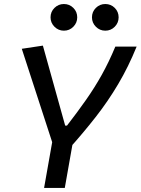

<svg xmlns="http://www.w3.org/2000/svg" viewBox="-20 -922 690 942"><path d="M196.3 0 247.6 -290H349.1L297.9 0ZM241.7 -207 86.9 -682.6 190.4 -698.2 299.8 -305.7H308.6Q360.4 -372.6 402.3 -432.4Q444.3 -492.2 479.5 -555.2Q514.6 -618.2 545.9 -693.4H650.4Q609.9 -593.8 559.8 -509.3Q509.8 -424.8 448.7 -346.9Q387.7 -269 314.5 -187.5ZM496.6 -771.5Q469.7 -771.5 450.4 -790.8Q431.2 -810.1 431.2 -836.9Q431.2 -864.3 450.4 -883.3Q469.7 -902.3 496.6 -902.3Q523.9 -902.3 543 -883.3Q562 -864.3 562 -836.9Q562 -810.1 543 -790.8Q523.9 -771.5 496.6 -771.5ZM293.5 -771.5Q266.6 -771.5 247.3 -790.8Q228 -810.1 228 -836.9Q228 -864.3 247.3 -883.3Q266.6 -902.3 293.5 -902.3Q320.8 -902.3 339.8 -883.3Q358.9 -864.3 358.9 -836.9Q358.9 -810.1 339.8 -790.8Q320.8 -771.5 293.5 -771.5Z"/></svg>

Font: Cascadia Mono NF
Style: Italic
Weight: 400
Italic angle: -10°
Monospace: yes
Designer: Aaron Bell
Foundry: Saja Typeworks
Version: Version 2404.023